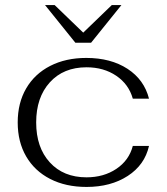

<svg xmlns="http://www.w3.org/2000/svg" viewBox="-20 -729 659 759"><path d="M50 -245Q50 -322 83.5 -379.5Q117 -437 178.5 -468.5Q240 -500 321 -500Q418 -500 484 -457Q550 -414 569 -339H505Q489 -396 439.5 -429.5Q390 -463 322 -463Q231 -463 177 -403.5Q123 -344 123 -245Q123 -146 177 -87Q231 -28 322 -28Q390 -28 440 -61.5Q490 -95 505 -152H569Q552 -77 485 -33.5Q418 10 322 10Q240 10 178.5 -21.5Q117 -53 83.5 -110.5Q50 -168 50 -245ZM158 -709H196L309 -600L422 -709H460L340 -560H278Z"/></svg>

Font: Fahkwang Light
Style: Regular
Weight: 300
Version: Version 1.000; ttfautohint (v1.6)